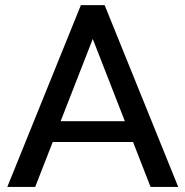

<svg xmlns="http://www.w3.org/2000/svg" viewBox="-20 -739 733 759"><path d="M8.8 0 299.8 -718.8H393.6L684.6 0H575.2L505.9 -177.7H188.5L119.1 0ZM219.7 -259.8H473.6L346.7 -585Z"/></svg>

Font: Min Sans Medium
Style: Regular
Weight: 500
Designer: Jinseong-Kim, NotoSansCJK, Nunito
Foundry: Jinseong-Kim
Version: Version 1.400;Glyphs 3.1.2 (3151)